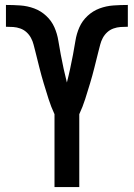

<svg xmlns="http://www.w3.org/2000/svg" viewBox="-20 -755 540 775"><path d="M200 0V-294Q186 -324 176 -355.5Q166 -387 156.5 -418.5Q147 -450 139 -482Q131 -514 123 -546Q119 -561 115.5 -575Q112 -589 105 -602Q98 -615 87 -625Q76 -635 62 -640Q48 -645 33.5 -646Q19 -647 4 -647V-735H5Q33 -735 62 -733Q91 -731 118 -721Q145 -711 166.5 -691Q188 -671 199.5 -645Q211 -619 215.5 -590.5Q220 -562 225.5 -533.5Q231 -505 237 -477Q243 -449 250 -422Q257 -449 263 -477Q269 -505 274.5 -533.5Q280 -562 284.5 -590.5Q289 -619 300.5 -645Q312 -671 333.5 -691Q355 -711 382 -721Q409 -731 438 -733Q467 -735 495 -735H496V-647Q481 -647 466.5 -646Q452 -645 438 -640Q424 -635 413 -625Q402 -615 395 -602Q388 -589 384.5 -575Q381 -561 377 -546Q369 -514 361 -482Q353 -450 343.5 -418.5Q334 -387 324 -355.5Q314 -324 300 -294V0Z"/></svg>

Font: Iosevka SS04 Semibold
Style: Regular
Weight: 600
Monospace: yes
Designer: Belleve Invis
Foundry: Belleve Invis
Version: Version 19.0.0; ttfautohint (v1.8.4)